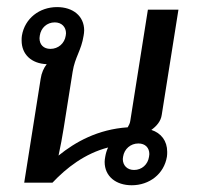

<svg xmlns="http://www.w3.org/2000/svg" viewBox="-20 -528 582 555"><path d="M50 0H131.7C171.7 -42.5 225 -84.2 292.5 -101.7C288.3 -93.3 285.8 -84.2 284.2 -75C283.3 -70 282.5 -65 282.5 -60C282.5 -18.3 315 7.5 360.8 7.5C411.7 7.5 454.2 -25 462.5 -75C463.3 -80 463.3 -85 463.3 -89.2C463.3 -120.8 445.8 -143.3 417.5 -152.5C432.5 -163.3 445 -177.5 447.5 -195.8L495.8 -500H407.5L356.7 -179.2C355.8 -171.7 352.5 -165.8 349.2 -160C262.5 -154.2 197.5 -117.5 149.2 -78.3C155 -104.2 160 -132.5 164.2 -158.3L190 -320.8C196.7 -363.3 215 -381.7 221.7 -425C222.5 -430 223.3 -435 223.3 -440C223.3 -481.7 190.8 -507.5 145 -507.5C94.2 -507.5 51.7 -475 43.3 -425C42.5 -420 42.5 -415.8 42.5 -410.8C42.5 -370.8 70.8 -344.2 115 -342.5C106.7 -331.7 100 -317.5 97.5 -300ZM380 -113.3C400 -113.3 411.7 -100.8 411.7 -82.5C411.7 -80 410.8 -77.5 410.8 -75C407.5 -52.5 390 -36.7 367.5 -36.7C347.5 -36.7 335 -50 335 -68.3C335 -70.8 335.8 -72.5 335.8 -75C339.2 -97.5 357.5 -113.3 380 -113.3ZM125.8 -386.7C105.8 -386.7 94.2 -399.2 94.2 -417.5C94.2 -420 95 -422.5 95 -425C98.3 -447.5 115.8 -463.3 138.3 -463.3C158.3 -463.3 170.8 -450 170.8 -431.7C170.8 -429.2 170 -427.5 170 -425C166.7 -402.5 148.3 -386.7 125.8 -386.7Z"/></svg>

Font: Boon Medium
Style: Italic
Weight: 500
Italic angle: -9°
Designer: Sungsit Sawaiwan
Foundry: FontUni
Version: Version 3.0